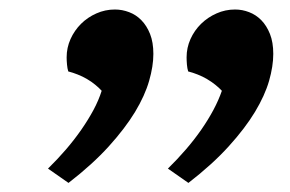

<svg xmlns="http://www.w3.org/2000/svg" viewBox="-20 -810 623 412"><path d="M83 -448.2Q103.5 -468.3 121.6 -489.3Q139.6 -510.3 154.5 -531.7Q169.4 -553.2 180.7 -574.2Q191.9 -595.2 198.2 -615.2Q192.4 -621.6 184.3 -628.2Q176.3 -634.8 166.7 -640.4Q157.2 -646 146.7 -650.1Q136.2 -654.3 126.5 -656.7Q124.5 -663.1 123.8 -671.4Q123 -679.7 123 -687Q123 -707.5 131.3 -726.1Q139.6 -744.6 153.8 -758.8Q168 -772.9 186.8 -781.2Q205.6 -789.6 226.6 -789.6Q242.2 -789.6 257.1 -783.9Q272 -778.3 283.4 -766.6Q294.9 -754.9 302 -737.1Q309.1 -719.2 309.1 -694.3Q309.1 -668 300 -636.5Q291 -605 269.8 -569.8Q248.5 -534.7 213.6 -496.1Q178.7 -457.5 127 -417.5ZM340.3 -448.2Q360.8 -468.3 378.9 -489.3Q397 -510.3 411.9 -531.7Q426.8 -553.2 438 -574.2Q449.2 -595.2 456.1 -615.2Q450.2 -621.6 441.9 -628.2Q433.6 -634.8 424.1 -640.4Q414.6 -646 404.1 -650.1Q393.6 -654.3 383.8 -656.7Q381.8 -663.1 381.1 -671.4Q380.4 -679.7 380.4 -687Q380.4 -707.5 388.7 -726.1Q397 -744.6 411.4 -758.8Q425.8 -772.9 444.6 -781.2Q463.4 -789.6 484.4 -789.6Q500 -789.6 514.6 -783.9Q529.3 -778.3 540.8 -766.6Q552.2 -754.9 559.3 -737.1Q566.4 -719.2 566.4 -694.3Q566.4 -668 557.4 -636.5Q548.3 -605 527.1 -569.8Q505.9 -534.7 470.9 -496.1Q436 -457.5 384.3 -417.5Z"/></svg>

Font: Proza Libre
Style: SemiBold Italic
Weight: 600
Designer: Jasper de Waard
Foundry: Jasper de Waard
Version: Version 1.000; ttfautohint (v1.4.1.8-43bc)